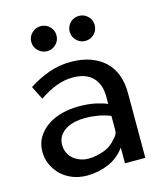

<svg xmlns="http://www.w3.org/2000/svg" viewBox="-111 -817 783 912"><g transform="rotate(-15 280.5 -361.5)"><path d="M393 0V-77Q360 -32 310.5 -11Q261 10 205 10Q167 10 135 -2.5Q103 -15 79.5 -37Q56 -59 42 -89.5Q28 -120 28 -154Q28 -195 47 -225.5Q66 -256 97 -277Q128 -298 168 -308Q208 -318 249 -318Q298 -318 333.5 -310Q369 -302 389 -293V-331Q389 -360 380.5 -383.5Q372 -407 355.5 -424Q339 -441 314.5 -449.5Q290 -458 259 -458Q217 -458 176.5 -442.5Q136 -427 93 -398L60 -464Q106 -494 158 -513Q210 -532 268 -532Q322 -532 364 -517Q406 -502 435 -474.5Q464 -447 478.5 -407.5Q493 -368 493 -320V0ZM369 -124Q379 -133 384 -143Q389 -153 389 -162V-234Q360 -246 327.5 -251.5Q295 -257 265 -257Q241 -257 216 -252Q191 -247 171 -235Q151 -223 139 -205Q127 -187 127 -162Q127 -141 135 -123Q143 -105 158 -92.5Q173 -80 192 -73Q211 -66 233 -66Q251 -66 270.5 -70Q290 -74 308.5 -80.5Q327 -87 342.5 -98.5Q358 -110 369 -124ZM112 -672Q112 -697 130.5 -715Q149 -733 174 -733Q200 -733 218 -715Q236 -697 236 -672Q236 -646 218 -628Q200 -610 174 -610Q149 -610 130.5 -628Q112 -646 112 -672ZM301 -672Q301 -697 319 -715Q337 -733 362 -733Q388 -733 406 -715Q424 -697 424 -672Q424 -646 406 -628Q388 -610 362 -610Q337 -610 319 -628Q301 -646 301 -672Z"/></g></svg>

Font: Rising Sun Medium
Style: Regular
Weight: 500
Designer: Matt McInerney, Pablo Impallari, Rodrigo Fuenzalida (Raleway font), Stephen Hutchings (Greek), Cristiano Sobral (main ch
Foundry: The Rising Sun Project Authors
Version: Version 4.327; ttfautohint (v1.8.4.7-5d5b-dirty)